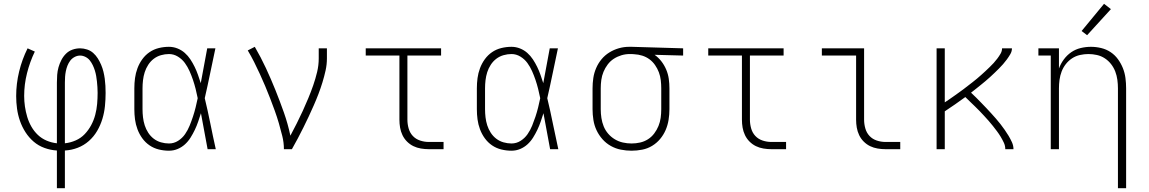

<svg xmlns="http://www.w3.org/2000/svg" viewBox="-20 -784 6040 1009"><path d="M279 205V7Q246 5 214 -6.5Q182 -18 157 -39.5Q132 -61 114 -89Q96 -117 85 -148.5Q74 -180 69.5 -213Q65 -246 65 -279Q65 -344 80.5 -408Q96 -472 125 -530L163 -513Q137 -459 122 -399.5Q107 -340 107 -280Q107 -252 111 -224.5Q115 -197 123 -170Q131 -143 145 -118.5Q159 -94 179 -75Q199 -56 225 -45Q251 -34 279 -31V-350Q279 -370 280.5 -390.5Q282 -411 287.5 -430.5Q293 -450 302.5 -468.5Q312 -487 326.5 -501.5Q341 -516 360.5 -523Q380 -530 401 -530Q419 -530 437.5 -524Q456 -518 470 -505.5Q484 -493 494 -477Q504 -461 511.5 -443.5Q519 -426 523.5 -407.5Q528 -389 530.5 -370.5Q533 -352 534 -333Q535 -314 535 -295Q535 -261 531.5 -226.5Q528 -192 518 -159Q508 -126 490.5 -96Q473 -66 447 -43Q421 -20 388.5 -7.5Q356 5 321 7V205ZM321 -31Q350 -34 377.5 -46Q405 -58 425 -79Q445 -100 459 -126Q473 -152 480.5 -180.5Q488 -209 490.5 -238Q493 -267 493 -296Q493 -311 492 -326Q491 -341 489.5 -355.5Q488 -370 485.5 -384.5Q483 -399 478.5 -413.5Q474 -428 467.5 -441.5Q461 -455 452 -466.5Q443 -478 429 -485Q415 -492 401 -492Q386 -492 372 -484.5Q358 -477 349 -465Q340 -453 334.5 -439Q329 -425 326 -410Q323 -395 322 -380Q321 -365 321 -350Z M868 8Q841 8 814.5 1.5Q788 -5 766 -20Q744 -35 728 -57Q712 -79 702.5 -104.5Q693 -130 689.5 -156.5Q686 -183 686 -210V-320Q686 -347 689.5 -373.5Q693 -400 702.5 -425.5Q712 -451 728 -473Q744 -495 766 -510Q788 -525 814.5 -531.5Q841 -538 868 -538Q891 -538 912.5 -529.5Q934 -521 951 -506Q968 -491 980.5 -472Q993 -453 1003 -432.5Q1013 -412 1020.5 -390.5Q1028 -369 1035 -347Q1044 -393 1052 -438.5Q1060 -484 1069 -530H1112Q1098 -465 1084.5 -399Q1071 -333 1056 -268Q1072 -202 1085.5 -134.5Q1099 -67 1114 0H1071Q1062 -47 1053.5 -94.5Q1045 -142 1036 -189Q1029 -167 1021.5 -145Q1014 -123 1004 -102Q994 -81 981.5 -61Q969 -41 952 -25.5Q935 -10 913.5 -1Q892 8 868 8ZM868 -30Q894 -30 916 -44Q938 -58 952.5 -79Q967 -100 976.5 -123.5Q986 -147 994 -171Q1002 -195 1008 -219.5Q1014 -244 1019 -268Q1014 -293 1008 -317Q1002 -341 994 -364.5Q986 -388 976 -410.5Q966 -433 951.5 -453Q937 -473 915 -486.5Q893 -500 868 -500Q847 -500 826 -494Q805 -488 788 -475Q771 -462 759 -443.5Q747 -425 740.5 -404.5Q734 -384 731.5 -362.5Q729 -341 729 -320V-210Q729 -189 731.5 -167.5Q734 -146 740.5 -125.5Q747 -105 759 -86.5Q771 -68 788 -55Q805 -42 826 -36Q847 -30 868 -30Z M1472 0Q1472 -35 1463.5 -69Q1455 -103 1445.5 -136Q1436 -169 1424 -202Q1412 -235 1399.5 -267.5Q1387 -300 1373.5 -332Q1360 -364 1345.5 -395.5Q1331 -427 1315.5 -458Q1300 -489 1282 -519L1319 -538Q1351 -483 1377.5 -426Q1404 -369 1427.5 -310.5Q1451 -252 1472 -192.5Q1493 -133 1506 -71Q1523 -103 1539.5 -135.5Q1556 -168 1571 -201Q1586 -234 1600 -267.5Q1614 -301 1626 -335.5Q1638 -370 1646.5 -405.5Q1655 -441 1655 -477V-530H1698V-477Q1698 -445 1691 -413.5Q1684 -382 1674.5 -351Q1665 -320 1653.5 -290Q1642 -260 1629 -230.5Q1616 -201 1602.5 -172Q1589 -143 1574.5 -114Q1560 -85 1545 -56.5Q1530 -28 1514 0Z M2233 0Q2213 0 2192 -3.5Q2171 -7 2152.5 -16Q2134 -25 2119 -40Q2104 -55 2095 -74Q2086 -93 2082.5 -113.5Q2079 -134 2079 -155V-492H1902V-530H2298V-492H2121V-155Q2121 -132 2127.5 -109Q2134 -86 2149.5 -69.5Q2165 -53 2187.5 -45.5Q2210 -38 2233 -38H2311V0Z M2668 8Q2641 8 2614.5 1.5Q2588 -5 2566 -20Q2544 -35 2528 -57Q2512 -79 2502.5 -104.5Q2493 -130 2489.5 -156.5Q2486 -183 2486 -210V-320Q2486 -347 2489.5 -373.5Q2493 -400 2502.5 -425.5Q2512 -451 2528 -473Q2544 -495 2566 -510Q2588 -525 2614.5 -531.5Q2641 -538 2668 -538Q2691 -538 2712.5 -529.5Q2734 -521 2751 -506Q2768 -491 2780.5 -472Q2793 -453 2803 -432.5Q2813 -412 2820.5 -390.5Q2828 -369 2835 -347Q2844 -393 2852 -438.5Q2860 -484 2869 -530H2912Q2898 -465 2884.5 -399Q2871 -333 2856 -268Q2872 -202 2885.5 -134.5Q2899 -67 2914 0H2871Q2862 -47 2853.5 -94.5Q2845 -142 2836 -189Q2829 -167 2821.5 -145Q2814 -123 2804 -102Q2794 -81 2781.5 -61Q2769 -41 2752 -25.5Q2735 -10 2713.5 -1Q2692 8 2668 8ZM2668 -30Q2694 -30 2716 -44Q2738 -58 2752.5 -79Q2767 -100 2776.5 -123.5Q2786 -147 2794 -171Q2802 -195 2808 -219.5Q2814 -244 2819 -268Q2814 -293 2808 -317Q2802 -341 2794 -364.5Q2786 -388 2776 -410.5Q2766 -433 2751.5 -453Q2737 -473 2715 -486.5Q2693 -500 2668 -500Q2647 -500 2626 -494Q2605 -488 2588 -475Q2571 -462 2559 -443.5Q2547 -425 2540.5 -404.5Q2534 -384 2531.5 -362.5Q2529 -341 2529 -320V-210Q2529 -189 2531.5 -167.5Q2534 -146 2540.5 -125.5Q2547 -105 2559 -86.5Q2571 -68 2588 -55Q2605 -42 2626 -36Q2647 -30 2668 -30Z M3299 8Q3271 8 3243 2.5Q3215 -3 3190 -17Q3165 -31 3146 -52.5Q3127 -74 3115 -99.5Q3103 -125 3098.5 -153.5Q3094 -182 3094 -210V-320Q3094 -347 3098 -374Q3102 -401 3113 -426.5Q3124 -452 3141.5 -473Q3159 -494 3182.5 -508.5Q3206 -523 3232.5 -530.5Q3259 -538 3286 -538Q3289 -538 3292.5 -538Q3296 -538 3300 -538L3570 -530V-492L3420 -496Q3440 -482 3455.5 -462Q3471 -442 3481 -418.5Q3491 -395 3494.5 -370Q3498 -345 3498 -320V-210Q3498 -182 3493.5 -154Q3489 -126 3478 -100.5Q3467 -75 3449 -53.5Q3431 -32 3407 -17.5Q3383 -3 3355 2.5Q3327 8 3299 8ZM3299 -30Q3322 -30 3344 -35Q3366 -40 3385 -52Q3404 -64 3418 -82.5Q3432 -101 3440.5 -122Q3449 -143 3452 -165Q3455 -187 3455 -210V-320Q3455 -341 3452.5 -362.5Q3450 -384 3442.5 -404Q3435 -424 3422.5 -442Q3410 -460 3393 -472.5Q3376 -485 3355.5 -491.5Q3335 -498 3313 -499L3300 -500Q3297 -500 3294.5 -500Q3292 -500 3289 -500Q3267 -500 3245.5 -493.5Q3224 -487 3205.5 -475Q3187 -463 3173.5 -445Q3160 -427 3151.5 -406.5Q3143 -386 3140 -364Q3137 -342 3137 -320V-210Q3137 -187 3140.5 -164Q3144 -141 3152.5 -120Q3161 -99 3176 -81.5Q3191 -64 3211 -52Q3231 -40 3253.5 -35Q3276 -30 3299 -30Z M4033 0Q4013 0 3992 -3.5Q3971 -7 3952.5 -16Q3934 -25 3919 -40Q3904 -55 3895 -74Q3886 -93 3882.5 -113.5Q3879 -134 3879 -155V-492H3702V-530H4098V-492H3921V-155Q3921 -132 3927.5 -109Q3934 -86 3949.5 -69.5Q3965 -53 3987.5 -45.5Q4010 -38 4033 -38H4111V0Z M4633 0Q4613 0 4592 -3.5Q4571 -7 4552.5 -16Q4534 -25 4519 -40Q4504 -55 4495 -74Q4486 -93 4482.5 -113.5Q4479 -134 4479 -155V-492H4299V-530H4521V-155Q4521 -132 4527.5 -109Q4534 -86 4549.5 -69.5Q4565 -53 4587.5 -45.5Q4610 -38 4633 -38H4711V0Z M4902 0V-530H4945V-246Q4957 -254 4969.5 -262.5Q4982 -271 4994.5 -280Q5007 -289 5019 -297.5Q5031 -306 5043 -315Q5055 -324 5067 -333.5Q5079 -343 5091 -352Q5103 -361 5114.5 -371Q5126 -381 5137 -390.5Q5148 -400 5159 -410.5Q5170 -421 5181 -431.5Q5192 -442 5202 -453Q5212 -464 5221 -476Q5230 -488 5238 -501.5Q5246 -515 5246 -530H5298Q5298 -514 5289.5 -499.5Q5281 -485 5271.5 -472Q5262 -459 5251.5 -447Q5241 -435 5229.5 -423.5Q5218 -412 5206.5 -401Q5195 -390 5183 -379Q5171 -368 5158.5 -357.5Q5146 -347 5133.5 -337Q5121 -327 5108.5 -317Q5096 -307 5083 -297Q5097 -284 5110.5 -270.5Q5124 -257 5137 -243.5Q5150 -230 5163 -216.5Q5176 -203 5188.5 -189Q5201 -175 5213.5 -161Q5226 -147 5237.5 -132Q5249 -117 5260 -101.5Q5271 -86 5280.5 -70Q5290 -54 5298 -36.5Q5306 -19 5306 0H5263Q5263 -18 5255.5 -34Q5248 -50 5239 -65Q5230 -80 5219.5 -94Q5209 -108 5198 -122Q5187 -136 5175.5 -149Q5164 -162 5152 -175Q5140 -188 5128 -200.5Q5116 -213 5103.5 -225Q5091 -237 5078 -249.5Q5065 -262 5053 -274Q5026 -254 4999 -235.5Q4972 -217 4945 -199V0Z M5855 205V-320Q5855 -342 5852 -364.5Q5849 -387 5841 -408Q5833 -429 5819 -447Q5805 -465 5786 -477.5Q5767 -490 5744.5 -495Q5722 -500 5700 -500Q5678 -500 5655.5 -495Q5633 -490 5614 -477.5Q5595 -465 5581 -447Q5567 -429 5559 -408Q5551 -387 5548 -364.5Q5545 -342 5545 -320V0H5502V-492H5437V-530H5545V-424Q5554 -449 5570.5 -471.5Q5587 -494 5609.5 -509.5Q5632 -525 5659 -531.5Q5686 -538 5713 -538Q5740 -538 5767 -531.5Q5794 -525 5816.5 -510Q5839 -495 5855 -473Q5871 -451 5881 -426Q5891 -401 5894.5 -374Q5898 -347 5898 -320V205ZM5693 -599 5664 -621 5782 -764 5818 -736Z"/></svg>

Font: Iosevka Curly Slab XLtEx
Style: Regular
Weight: 200
Width: 7
Monospace: yes
Designer: Belleve Invis
Foundry: Belleve Invis
Version: Version 11.1.0; ttfautohint (v1.8.3)